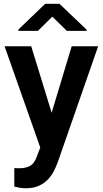

<svg xmlns="http://www.w3.org/2000/svg" viewBox="-20 -770 537 1003"><path d="M212.9 -58.6 354.5 -528.3H492.7L280.8 80.1Q273.4 99.6 262 122.6Q250.5 145.5 231.4 166.3Q212.4 187 183.8 200.2Q155.3 213.4 114.7 213.4Q97.2 213.4 83.5 210.9Q69.8 208.5 54.7 204.6V107.9Q59.6 108.4 66.2 108.6Q72.8 108.9 77.6 108.9Q106 108.9 124.5 102.3Q143.1 95.7 154.5 81.3Q166 66.9 173.8 43.9ZM143.1 -528.3 262.7 -139.2 283.7 -2.9 194.8 13.2 3.9 -528.3ZM291 -750 432.6 -614.7V-608.9H329.1L253.4 -683.1L178.2 -608.9H76.2V-615.7L215.8 -750Z"/></svg>

Font: Roboto SemiBold
Style: Regular
Weight: 600
Designer: Christian Robertson
Foundry: Google
Version: Version 3.009; 2024